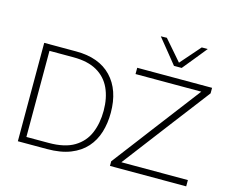

<svg xmlns="http://www.w3.org/2000/svg" viewBox="-126 -1157 1635 1344"><g transform="rotate(15 691.0 -485.0)"><path d="M104.5 0V-713H336.5Q502.5 -713 592 -619.2Q681.5 -525.5 681.5 -360Q681.5 -284.5 661.5 -219Q641.5 -153.5 598 -104.5Q554.5 -55.5 484.8 -27.8Q415 0 315.5 0ZM154.5 -44.5H316Q432 -44.5 500.8 -86Q569.5 -127.5 599.5 -199.2Q629.5 -271 629.5 -361Q629.5 -454 597.5 -523.2Q565.5 -592.5 499 -630.5Q432.5 -668.5 328.5 -668.5H154.5ZM772 0V-33.5Q801.5 -72.5 839 -121.5Q876.5 -170.5 914.5 -220.5Q952 -270 983.5 -311.5L1255 -667.5H778.5V-713H1321V-673Q1271 -607.5 1223 -544.5Q1175 -481.5 1126.5 -418.5L842.5 -45.5H1324.5V0ZM1023.5 -792.5Q988 -836.5 952.5 -880.5Q916.5 -924.5 881 -968.5L924.5 -969.5Q956.5 -932.5 988 -896.5Q1019.5 -860.5 1051.5 -823Q1084 -860 1115 -895.5Q1146 -931 1178 -967.5H1221.5Q1186.5 -924 1151 -880.2Q1115.5 -836.5 1079.5 -792.5Z"/></g></svg>

Font: Heraclito ExtraLight
Style: Regular
Weight: 200
Designer: Kostas Bartsokas (font) & Cristiano Sobral (main changes)
Foundry: Kostas Bartsokas (font) & Cristiano Sobral (main changes)
Version: Version 1.00;July 8, 2020;FontCreator 13.0.0.2655 64-bit